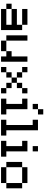

<svg xmlns="http://www.w3.org/2000/svg" viewBox="1380 -2220 840 3640"><g transform="rotate(90 1800.0 -400.0)"><path d="M50 -100V-200H150V-300H450V-400H150V-500H450V-400H550V0H150V-100ZM150 -100H450V-200H150Z M950 0H750V-100H650V-500H750V-100H950V-200H1050V-500H1150V0H1050V-100H950Z M1250 0V-100H1350V-200H1450V-300H1350V-400H1250V-500H1350V-400H1450V-300H1550V-400H1650V-500H1750V-400H1650V-300H1550V-200H1650V-100H1750V0H1650V-100H1550V-200H1450V-100H1350V0Z M1850 0V-100H1950V-400H1850V-500H2050V-100H2150V0ZM1950 -600V-700H2050V-800H2150V-700H2050V-600Z M2250 0V-100H2350V-600H2250V-700H2450V-100H2550V0Z M2650 0V-100H2750V-400H2650V-500H2850V-100H2950V0ZM2750 -600V-700H2850V-600Z M3450 0H3150V-100H3050V-400H3150V-500H3450V-400H3550V-100H3450ZM3150 -100H3450V-400H3150Z"/></g></svg>

Font: Matrix Sans
Style: Regular
Weight: 400
Designer: Brad Neil
Version: Version 1.100